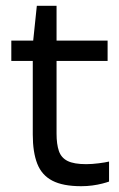

<svg xmlns="http://www.w3.org/2000/svg" viewBox="-20 -634 411 662"><path d="M356 -8Q348 -5 332.5 -1Q317 3 298.5 5.5Q280 8 260 8Q197 8 160.5 -11Q124 -30 108.5 -69.5Q93 -109 93 -170V-480L107 -614H175V-173Q175 -137 183 -113.5Q191 -90 213 -79Q235 -68 277 -68Q297 -68 320.5 -71Q344 -74 356 -77ZM19 -424V-494H351V-424Z"/></svg>

Font: Blinker
Style: Regular
Weight: 400
Designer: Juergen Huber
Foundry: supertype
Version: 1.017